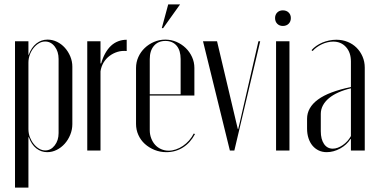

<svg xmlns="http://www.w3.org/2000/svg" viewBox="-20 -682 1704 870"><path d="M108.8 -464V-495H48V168H108.8V-33.6V-59.9H110.8Q122.6 -26.8 144.6 -9.6Q166.6 7.5 193.8 7.5Q216.4 7.5 236.9 -2.8Q257.5 -13.1 273.2 -30.7Q288.9 -48.2 298.3 -71.4Q307.8 -94.6 307.8 -119.4V-379.8Q307.8 -404.1 298.5 -426.4Q289.2 -448.6 273.9 -465.6Q258.6 -482.6 238.2 -492.6Q217.9 -502.5 195.2 -502.5Q167.4 -502.5 144.9 -485Q122.4 -467.5 110.1 -433.4H108.8ZM108.8 -96.9V-398.2Q108.8 -416.2 114.9 -433.5Q121.1 -450.8 131.9 -464.2Q142.6 -477.8 156.1 -485.8Q169.6 -493.9 184.5 -493.9Q210.6 -493.9 228.1 -471.1Q245.5 -448.4 245.5 -414.6V-78.9Q245.5 -45.8 227.9 -23.1Q210.4 -0.4 184.9 -0.4Q170.2 -0.4 156.8 -8.4Q143.2 -16.5 132.5 -30Q121.8 -43.5 115.2 -60.8Q108.8 -78.1 108.8 -96.9Z M435.4 -495V-424.6V-394.6H438.4Q445.8 -420.8 457.2 -440.9Q468.6 -461.1 483 -474.6Q497.4 -488 515.4 -494.9Q533.5 -501.9 554.1 -501.9V-450.8Q532.2 -453 512.5 -447Q492.8 -441 476.4 -428.7Q460.1 -416.4 449.4 -398.7Q438.8 -381 435.4 -358.9V0H375.4V-495Z M596.4 -373.8V-120.5Q596.4 -93.8 607 -70.3Q617.6 -46.8 636.4 -29.8Q655.3 -12.8 680.4 -2.6Q705.6 7.5 733.9 7.5Q775.5 7.5 809.1 -13.8Q842.6 -35 863.5 -74.4L858.1 -77Q849.2 -59.8 836.7 -45.5Q824.1 -31.2 808.9 -20.9Q793.8 -10.5 777 -4.9Q760.2 0.8 744.2 0.8Q725.8 0.8 709.8 -6.4Q693.8 -13.6 682.8 -25.9Q671.8 -38.1 665.2 -55.3Q658.6 -72.5 658.6 -91.9V-414.2Q658.6 -452.4 677.6 -474.4Q696.6 -496.5 729.4 -496.5Q762.1 -496.5 780.3 -474.9Q798.5 -453.4 798.5 -414.2V-255H654.5V-249H860.8V-374.1Q860.8 -400.3 850.2 -423.6Q839.6 -446.9 821.6 -464.4Q803.6 -481.8 779.7 -492.2Q755.8 -502.5 728.9 -502.5Q702.1 -502.5 678.1 -492.2Q654 -481.9 635.6 -464.3Q617.2 -446.6 606.8 -423.4Q596.4 -400.2 596.4 -373.8ZM719.1 -554.4 796 -662.1H742.2L713.1 -554.4Z M1159 -495H1151L1066.6 -127.5L1059.5 -97.9H1057.5L1050.4 -127.5L963.5 -495H899.9L1021.6 0H1041.9Z M1230.9 -495V0H1291.6V-495ZM1226.4 -600.2Q1226.4 -584.4 1236.2 -574.4Q1246 -564.4 1261.6 -564.4Q1277.9 -564.4 1287.9 -574.4Q1297.9 -584.4 1297.9 -600.2Q1297.9 -615.5 1287.9 -625.3Q1277.9 -635.1 1261.6 -635.1Q1246 -635.1 1236.2 -625.3Q1226.4 -615.5 1226.4 -600.2Z M1371.4 -99.2Q1371.4 -75.6 1377.9 -55.6Q1384.5 -35.6 1396.2 -21.8Q1408 -7.9 1424.2 -0.2Q1440.5 7.5 1460.2 7.5Q1491.1 7.5 1521.2 -8.9Q1551.2 -25.4 1568.1 -52H1570.1V-28.2V0H1632.8V-375.5Q1632.8 -402.4 1622.8 -425.6Q1612.8 -448.8 1595.6 -465.9Q1578.5 -483 1555 -492.4Q1531.5 -501.9 1503.8 -501.9Q1487.5 -501.9 1471.2 -498.5Q1454.9 -495.1 1440.2 -488.9Q1425.6 -482.6 1413.1 -473.9Q1400.6 -465.1 1391.6 -454.8L1396.6 -450.8Q1404.2 -459.8 1414.9 -467.5Q1425.5 -475.2 1438.2 -481.3Q1450.9 -487.4 1464.2 -490.4Q1477.6 -493.5 1489.8 -493.5Q1525.5 -493.5 1547.8 -468.8Q1570.1 -444.1 1570.1 -403.2V-287.8Q1520.2 -277.2 1482.9 -263.2Q1445.6 -249.2 1420.9 -231Q1396.1 -212.8 1383.8 -191Q1371.4 -169.2 1371.4 -143.6ZM1487.8 -8.4Q1462.6 -8.4 1448.1 -29.8Q1433.6 -51.2 1433.6 -87.2V-165.8Q1433.6 -186.1 1443.1 -204.1Q1452.6 -222.1 1470.4 -237Q1488.2 -251.9 1513.6 -263.2Q1539 -274.6 1570.1 -281.8V-65.6Q1556.6 -40.6 1533.1 -24.5Q1509.6 -8.4 1487.8 -8.4Z"/></svg>

Font: Moniqa Black
Style: Regular
Weight: 900
Designer: Rajesh Rajput
Foundry: Rajesh Rajput
Version: Version 1.000